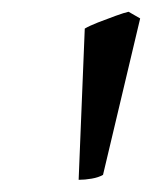

<svg xmlns="http://www.w3.org/2000/svg" viewBox="-20 -718 256 323"><path d="M215.8 -687 153.3 -423.8Q145.5 -419.4 134.3 -417.5Q123 -415.5 112.3 -415.5L122.6 -669.9Q129.9 -674.3 144.8 -680.2Q159.7 -686 174.6 -691.4Q189.5 -696.8 196.3 -698.2Z"/></svg>

Font: Gentium Book Plus
Style: Italic
Weight: 400
Italic angle: -8°
Designer: Victor Gaultney, Annie Olsen, Iska Routamaa, Becca Hirsbrunner
Foundry: SIL International
Version: Version 6.101